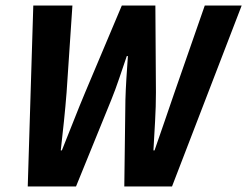

<svg xmlns="http://www.w3.org/2000/svg" viewBox="-20 -672 891 692"><path d="M80 0 100 -652H241L220 -339Q216 -288 210.5 -235Q205 -182 199 -130H203Q224 -182 245 -235.5Q266 -289 287 -339L419 -652H540L542 -339Q542 -289 539 -236Q536 -183 533 -130H537Q555 -183 573.5 -235.5Q592 -288 609 -339L718 -652H851L600 0H428L432 -312Q433 -347 435.5 -388.5Q438 -430 441 -470H437Q424 -432 410 -390.5Q396 -349 381 -312L254 0Z"/></svg>

Font: Source Sans 3
Style: Bold Italic
Weight: 700
Italic angle: -11°
Designer: Paul D. Hunt
Foundry: Adobe
Version: Version 3.052;hotconv 1.1.0;makeotfexe 2.6.0